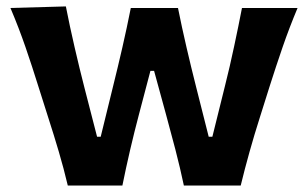

<svg xmlns="http://www.w3.org/2000/svg" viewBox="-20 -572 949 592"><path d="M189 0Q176.8 -51.8 161.4 -104Q146 -156.2 128.9 -209L98.1 -306.2Q79.1 -367.2 58.6 -426.8Q38.1 -486.3 12.2 -547.4L183.1 -552.2Q194.8 -492.2 210 -426.5Q225.1 -360.8 240.7 -300.3L279.3 -150.4H290.5L328.1 -303.7Q343.3 -364.7 357.2 -425.3Q371.1 -485.8 383.3 -547.4H528.8Q540.5 -488.8 554.9 -426.8Q569.3 -364.7 584.5 -304.7L623.5 -150.4H634.8L673.8 -307.6Q688.5 -365.7 702.1 -429.9Q715.8 -494.1 726.1 -547.4H897.5Q872.1 -486.8 851.3 -426.5Q830.6 -366.2 811.5 -306.2L781.2 -210Q764.2 -156.7 749.3 -103.5Q734.4 -50.3 722.2 0H546.9Q535.6 -53.7 520.8 -110.8Q505.9 -168 491.7 -219.7L455.1 -353.5H443.8L408.2 -218.3Q394.5 -166.5 381.3 -110.1Q368.2 -53.7 357.4 0Z"/></svg>

Font: Pinar-FD SemiBold
Style: Regular
Weight: 600
Designer: Amin Abedi
Version: Version 2.000